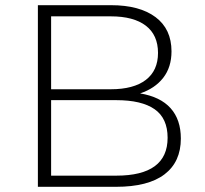

<svg xmlns="http://www.w3.org/2000/svg" viewBox="-20 -720 790 740"><path d="M126 -700H408Q518 -700 579.5 -654Q641 -608 641 -522Q641 -461 609 -420Q577 -379 520 -360Q598 -347 637.5 -303Q677 -259 677 -186Q677 -96 614 -48Q551 0 427 0H126ZM626 -189Q626 -264 576 -299Q526 -334 428 -334H177V-43H428Q626 -43 626 -189ZM589 -516Q589 -585 542 -621Q495 -657 407 -657H177V-376H407Q495 -376 542 -412Q589 -448 589 -516Z"/></svg>

Font: Goldbeck Next Light
Style: Regular
Weight: 300
Designer: Julieta Ulanovsky
Foundry: Julieta Ulanovsky
Version: Version 7.200